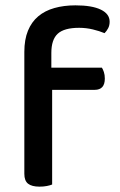

<svg xmlns="http://www.w3.org/2000/svg" viewBox="-20 -692 448 718"><path d="M172 -439H361Q365 -433 368.5 -422.5Q372 -412 372 -398Q372 -356 334 -356H175V-2Q168 1 155.5 3.5Q143 6 128 6Q99 6 85 -5Q71 -16 71 -42V-498Q71 -544 84.5 -577Q98 -610 123 -631Q148 -652 183.5 -662Q219 -672 262 -672Q324 -672 357 -656Q390 -640 390 -611Q390 -597 384.5 -586.5Q379 -576 371 -568Q352 -576 327 -582Q302 -588 276 -588Q220 -588 196 -566Q172 -544 172 -494Z"/></svg>

Font: Baloo Bhai 2 Medium
Style: Regular
Weight: 500
Designer: Supriya Tembe, Noopur Datye and Ek Type
Foundry: Ek Type
Version: Version 1.640;PS 1.000;hotconv 16.6.51;makeotf.lib2.5.65220;